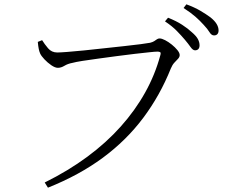

<svg xmlns="http://www.w3.org/2000/svg" viewBox="-20 -826 1040 889"><path d="M836 -642Q820 -661 798.5 -683Q777 -705 744 -727L758 -744Q796 -729 823 -711.5Q850 -694 868 -677Q888 -660 896 -645.5Q904 -631 904 -616Q904 -605 898.5 -599Q893 -593 883 -593Q873 -593 862.5 -608Q852 -623 836 -642ZM923 -711Q906 -730 885 -748.5Q864 -767 830 -789L843 -806Q881 -792 908 -776Q935 -760 954 -746Q974 -730 983 -715Q992 -700 992 -685Q992 -674 986.5 -668Q981 -662 971 -662Q959 -662 950 -677Q941 -692 923 -711ZM245 -583Q258 -583 291 -585.5Q324 -588 369 -592.5Q414 -597 462.5 -602.5Q511 -608 555 -612.5Q599 -617 631.5 -621.5Q664 -626 675 -628Q687 -631 694 -635.5Q701 -640 706.5 -644Q712 -648 719 -648Q729 -648 744.5 -640Q760 -632 775.5 -619.5Q791 -607 801.5 -594Q812 -581 812 -571Q812 -562 804.5 -554Q797 -546 787.5 -536Q778 -526 771 -509Q721 -384 643 -280Q565 -176 456 -95.5Q347 -15 202 43L187 19Q296 -35 384 -100Q472 -165 539 -240Q606 -315 652 -397.5Q698 -480 722 -569Q726 -582 721.5 -584.5Q717 -587 709 -587Q699 -587 671 -584Q643 -581 603 -576.5Q563 -572 519.5 -566Q476 -560 434.5 -554.5Q393 -549 361.5 -544Q330 -539 316 -535Q294 -531 278.5 -521.5Q263 -512 248 -512Q235 -512 217.5 -524Q200 -536 185.5 -551.5Q171 -567 166 -578Q162 -587 159.5 -599Q157 -611 155 -632L175 -640Q186 -622 202.5 -602.5Q219 -583 245 -583Z"/></svg>

Font: Early Summer Mincho Light
Style: Regular
Weight: 300
Designer: GuiWonder
Version: Version 1.002